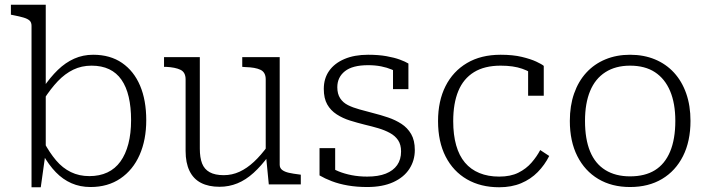

<svg xmlns="http://www.w3.org/2000/svg" viewBox="-20 -778 2981 810"><path d="M362 11Q318 11 281.5 -5Q245 -21 215.5 -51.5Q186 -82 161 -126L165 -179Q189 -134 216.5 -101.5Q244 -69 279 -52Q314 -35 357 -35Q400 -35 433 -50.5Q466 -66 488 -96.5Q510 -127 521.5 -171Q533 -215 533 -271Q533 -326 523 -369Q513 -412 492.5 -441.5Q472 -471 440.5 -486Q409 -501 366 -501Q324 -501 289 -484Q254 -467 224 -435.5Q194 -404 165 -359L162 -408Q192 -452 224 -483Q256 -514 293 -530.5Q330 -547 373 -547Q445 -547 495 -512.5Q545 -478 571 -416.5Q597 -355 597 -271Q597 -188 569 -124.5Q541 -61 488 -25Q435 11 362 11ZM113 -669Q113 -684 104.5 -691.5Q96 -699 79 -704Q62 -709 36 -714L26 -716V-758H173V-128L171 -124L152 12H113Z M823 -537V-151Q823 -113 832.5 -88.5Q842 -64 864.5 -51.5Q887 -39 924 -39Q959 -39 990.5 -53.5Q1022 -68 1051.5 -95.5Q1081 -123 1110 -163L1113 -120Q1082 -78 1049.5 -48.5Q1017 -19 981.5 -4.5Q946 10 906 10Q860 10 828 -6.5Q796 -23 779.5 -57Q763 -91 763 -141V-443Q763 -473 741.5 -483.5Q720 -494 680 -496H672V-537ZM1160 -537V-83Q1160 -69 1170.5 -61Q1181 -53 1199 -49Q1217 -45 1242 -42L1249 -41V0H1114L1102 -123L1101 -127V-443Q1101 -473 1079 -483.5Q1057 -494 1015 -495L1002 -496V-537Z M1672 -139Q1672 -168 1659.5 -186.5Q1647 -205 1625 -217Q1603 -229 1576 -237Q1549 -245 1519 -252Q1487 -260 1456.5 -269.5Q1426 -279 1400.5 -295.5Q1375 -312 1360.5 -337.5Q1346 -363 1346 -403Q1346 -447 1368.5 -479Q1391 -511 1433 -529Q1475 -547 1533 -547Q1577 -547 1610.5 -541Q1644 -535 1667 -526.5Q1690 -518 1703 -510V-402H1638V-498Q1644 -496 1649 -493.5Q1654 -491 1657.5 -486.5Q1661 -482 1663.5 -476.5Q1666 -471 1667 -463Q1653 -476 1633 -484.5Q1613 -493 1588 -498Q1563 -503 1533 -503Q1467 -503 1435 -477.5Q1403 -452 1403 -410Q1403 -382 1415 -363.5Q1427 -345 1448 -334.5Q1469 -324 1496.5 -316.5Q1524 -309 1554 -301Q1586 -293 1617 -282.5Q1648 -272 1673.5 -255.5Q1699 -239 1714.5 -212.5Q1730 -186 1730 -145Q1730 -101 1707 -65.5Q1684 -30 1639 -9.5Q1594 11 1529 11Q1485 11 1447.5 4.5Q1410 -2 1380 -13.5Q1350 -25 1328 -38V-153H1394V-27Q1384 -33 1378 -39.5Q1372 -46 1369 -52.5Q1366 -59 1365.5 -66Q1365 -73 1366 -79Q1384 -65 1408.5 -55Q1433 -45 1463.5 -39Q1494 -33 1529 -33Q1576 -33 1607.5 -45.5Q1639 -58 1655.5 -81.5Q1672 -105 1672 -139Z M2086 -33Q2134 -33 2167 -49.5Q2200 -66 2222.5 -92Q2245 -118 2259 -145L2297 -120Q2278 -82 2248.5 -52Q2219 -22 2178.5 -5Q2138 12 2086 12Q2008 12 1950 -21.5Q1892 -55 1860 -117.5Q1828 -180 1828 -267Q1828 -352 1859.5 -414.5Q1891 -477 1950 -512Q2009 -547 2092 -547Q2144 -547 2181.5 -538Q2219 -529 2242.5 -518Q2266 -507 2274 -500V-374H2208V-489Q2218 -487 2225.5 -483.5Q2233 -480 2237 -475Q2241 -470 2242 -465.5Q2243 -461 2240 -456Q2220 -475 2183 -488Q2146 -501 2092 -501Q2024 -501 1979.5 -473.5Q1935 -446 1913.5 -394Q1892 -342 1892 -267Q1892 -209 1904.5 -165Q1917 -121 1941.5 -92Q1966 -63 2002.5 -48Q2039 -33 2086 -33Z M2893 -268Q2893 -182 2861.5 -119.5Q2830 -57 2773 -23Q2716 11 2638 11Q2561 11 2504 -23Q2447 -57 2415.5 -119.5Q2384 -182 2384 -268Q2384 -332 2402 -383.5Q2420 -435 2453.5 -471.5Q2487 -508 2534 -527.5Q2581 -547 2638 -547Q2696 -547 2743 -527.5Q2790 -508 2823.5 -471.5Q2857 -435 2875 -383.5Q2893 -332 2893 -268ZM2448 -268Q2448 -191 2469.5 -139Q2491 -87 2534 -60.5Q2577 -34 2638 -34Q2701 -34 2743 -60Q2785 -86 2807 -138.5Q2829 -191 2829 -268Q2829 -342 2807 -394Q2785 -446 2743 -473.5Q2701 -501 2638 -501Q2577 -501 2534 -473.5Q2491 -446 2469.5 -394Q2448 -342 2448 -268Z"/></svg>

Font: Roboto Serif ExtraLight
Style: Regular
Weight: 250
Version: Version 1.007